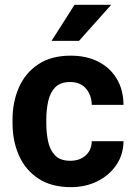

<svg xmlns="http://www.w3.org/2000/svg" viewBox="-20 -770 561 800"><path d="M272.9 -100.1Q312 -100.1 336.9 -122.3Q361.8 -144.5 362.3 -181.6H494.6Q494.1 -126 464.8 -82.8Q435.5 -39.6 386.2 -14.9Q336.9 9.8 275.9 9.8Q194.3 9.8 140.1 -25.9Q85.9 -61.5 59.1 -122.1Q32.2 -182.6 32.2 -256.8V-271Q32.2 -345.7 59.1 -406.2Q85.9 -466.8 139.9 -502.4Q193.8 -538.1 274.9 -538.1Q339.8 -538.1 389.2 -513.2Q438.5 -488.3 466.3 -442.1Q494.1 -396 494.6 -333H362.3Q361.8 -372.6 338.6 -400.4Q315.4 -428.2 272.5 -428.2Q231.4 -428.2 210 -406Q188.5 -383.8 180.7 -347.9Q172.9 -312 172.9 -271V-256.8Q172.9 -215.3 180.7 -179.7Q188.5 -144 210 -122.1Q231.4 -100.1 272.9 -100.1ZM194.8 -599.6 290.5 -750H443.4L309.1 -599.6Z"/></svg>

Font: Vazirmatn RD
Style: Bold
Weight: 700
Designer: Saber Rastikerdar
Foundry: Saber Rastikerdar
Version: Version 32.102